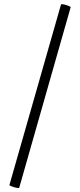

<svg xmlns="http://www.w3.org/2000/svg" viewBox="-20 -752 391 938"><path d="M74 165Q73 168 60.5 165.5Q48 163 37 158.5Q26 154 26 152L278 -730Q280 -733 291.5 -730.5Q303 -728 314.5 -723.5Q326 -719 325 -716Z"/></svg>

Font: Cormorant Light
Style: Bold
Weight: 700
Version: Version 4.000